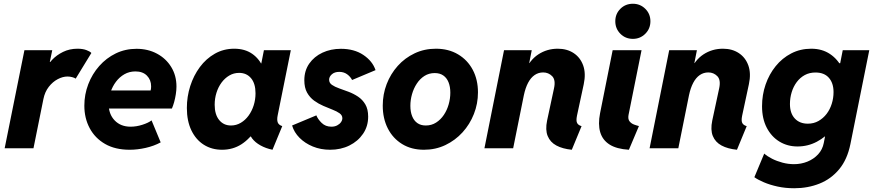

<svg xmlns="http://www.w3.org/2000/svg" viewBox="-20 -794 4683 1028"><path d="M4.9 0 110.8 -525.4H259.8L246.6 -461.9H258.8L225.6 -424.3Q235.4 -448.2 259 -473.6Q282.7 -499 317.6 -516.1Q352.5 -533.2 395 -533.2Q422.9 -533.2 442.4 -525.9Q461.9 -518.6 469.2 -510.3L385.3 -373Q378.4 -377.9 366 -381.1Q353.5 -384.3 341.3 -384.3Q315.9 -384.3 289.1 -370.1Q262.2 -356 241.2 -329.1Q220.2 -302.2 212.4 -263.7L159.2 0Z M674.3 7.8Q596.7 7.8 542.7 -23.2Q488.8 -54.2 460.2 -107.7Q431.6 -161.1 431.6 -228Q431.6 -288.1 452.6 -343Q473.6 -397.9 511.5 -440.7Q549.3 -483.4 600.1 -508.1Q650.9 -532.7 710.9 -532.7Q772 -532.7 820.3 -506.8Q868.7 -481 896.7 -435.3Q924.8 -389.6 924.8 -330.6Q924.8 -311.5 921.4 -289.6Q918 -267.6 912.4 -247.3Q906.7 -227.1 900.4 -212.9H540L558.6 -309.6H786.6Q788.1 -315.4 788.6 -321.3Q789.1 -327.1 789.1 -332Q789.1 -366.2 766.8 -388.9Q744.6 -411.6 705.1 -411.6Q672.4 -411.6 646 -396.5Q619.6 -381.3 600.8 -356.2Q582 -331.1 571.8 -300.3Q561.5 -269.5 561.5 -238.8Q561.5 -183.1 593.8 -149.4Q626 -115.7 679.2 -115.7Q710.4 -115.7 742.4 -126Q774.4 -136.2 791.5 -149.4L840.3 -31.7Q804.2 -12.2 760 -2.2Q715.8 7.8 674.3 7.8Z M1168.9 7.8Q1113.8 7.8 1071.3 -19Q1028.8 -45.9 1004.6 -96.2Q980.5 -146.5 980.5 -215.8Q980.5 -276.4 998.5 -333Q1016.6 -389.6 1050 -434.8Q1083.5 -480 1130.4 -506.6Q1177.2 -533.2 1233.9 -533.2Q1291 -533.2 1330.3 -505.9Q1369.6 -478.5 1389.2 -431.2L1301.8 -454.6H1441.4L1368.7 -401.9L1393.1 -525.4H1537.1L1466.8 -176.8Q1461.9 -153.3 1466.8 -139.2Q1471.7 -125 1491.2 -118.7L1439 7.8Q1403.3 0.5 1374.8 -15.4Q1346.2 -31.2 1329.6 -53.2Q1313 -75.2 1314.5 -100.6L1390.1 -63H1249L1352.1 -105.5Q1318.8 -51.3 1272.9 -21.7Q1227.1 7.8 1168.9 7.8ZM1216.8 -122.1Q1245.1 -122.1 1269.3 -136.5Q1293.5 -150.9 1311 -175Q1328.6 -199.2 1338.4 -230.2Q1348.1 -261.2 1348.1 -294.4Q1348.1 -346.7 1324.2 -375.2Q1300.3 -403.8 1260.3 -403.8Q1231.4 -403.8 1207.5 -389.6Q1183.6 -375.5 1166 -351.6Q1148.4 -327.6 1138.9 -297.1Q1129.4 -266.6 1129.4 -232.9Q1129.4 -181.2 1153.3 -151.6Q1177.2 -122.1 1216.8 -122.1Z M1747.6 7.8Q1697.3 7.8 1655 -9.5Q1612.8 -26.9 1583.7 -56.2Q1554.7 -85.4 1543.9 -122.1L1673.8 -176.3Q1681.6 -156.2 1702.1 -136Q1722.7 -115.7 1754.4 -115.7Q1772 -115.7 1785.2 -122.6Q1798.3 -129.4 1805.7 -139.9Q1813 -150.4 1813 -161.1Q1813 -176.8 1798.3 -187.3Q1783.7 -197.8 1760.5 -206.8Q1737.3 -215.8 1711.2 -227.1Q1685.1 -238.3 1661.9 -255.1Q1638.7 -272 1624 -298.3Q1609.4 -324.7 1609.4 -364.3Q1609.4 -415.5 1635.7 -453.4Q1662.1 -491.2 1706.5 -512Q1751 -532.7 1805.2 -532.7Q1876.5 -532.7 1925.5 -499.8Q1974.6 -466.8 1990.7 -418.5L1865.2 -365.7Q1856 -383.8 1838.4 -396.5Q1820.8 -409.2 1796.4 -409.2Q1771.5 -409.2 1756.8 -396.2Q1742.2 -383.3 1742.2 -367.2Q1742.2 -350.1 1757.3 -339.6Q1772.5 -329.1 1796.1 -320.8Q1819.8 -312.5 1846.4 -302.5Q1873 -292.5 1897 -276.6Q1920.9 -260.7 1936 -235.1Q1951.2 -209.5 1951.2 -169.4Q1951.2 -117.7 1923.8 -77.6Q1896.5 -37.6 1850.6 -14.9Q1804.7 7.8 1747.6 7.8Z M2250 7.8Q2182.6 7.8 2133.1 -22.7Q2083.5 -53.2 2056.4 -106.4Q2029.3 -159.7 2029.3 -228.5Q2029.3 -289.1 2050.3 -343.8Q2071.3 -398.4 2109.6 -441.2Q2147.9 -483.9 2200 -508.5Q2252 -533.2 2314 -533.2Q2381.8 -533.2 2432.6 -502.9Q2483.4 -472.7 2511.2 -420.2Q2539.1 -367.7 2539.1 -299.3Q2539.1 -238.8 2517.3 -183.6Q2495.6 -128.4 2456.5 -85.4Q2417.5 -42.5 2364.7 -17.3Q2312 7.8 2250 7.8ZM2259.8 -122.1Q2290.5 -122.1 2314.9 -137.7Q2339.4 -153.3 2356.4 -178.7Q2373.5 -204.1 2382.3 -235.4Q2391.1 -266.6 2391.1 -297.9Q2391.1 -329.6 2381.6 -353.3Q2372.1 -377 2353.5 -389.9Q2335 -402.8 2307.6 -402.8Q2276.9 -402.8 2252.7 -387.5Q2228.5 -372.1 2211.7 -346.4Q2194.8 -320.8 2186 -289.8Q2177.2 -258.8 2177.2 -227.5Q2177.2 -195.3 2186.8 -171.6Q2196.3 -147.9 2214.6 -135Q2232.9 -122.1 2259.8 -122.1Z M3041.5 7.8Q2992.2 2.9 2959 -14.9Q2925.8 -32.7 2912.4 -65.7Q2898.9 -98.6 2909.2 -148.4L2946.3 -321.3Q2956.1 -366.2 2936.3 -386.2Q2916.5 -406.2 2888.2 -406.2Q2862.8 -406.2 2842.3 -392.1Q2821.8 -377.9 2807.4 -350.6Q2793 -323.2 2784.7 -283.7L2727.5 0H2573.7L2678.7 -525.4H2827.1L2813.5 -456.5H2833L2788.1 -407.7Q2815.4 -472.2 2862.1 -502.7Q2908.7 -533.2 2966.3 -533.2Q3016.1 -533.2 3051.8 -509.5Q3087.4 -485.8 3102.5 -443.4Q3117.7 -400.9 3105.5 -343.3L3069.3 -174.8Q3063.5 -146.5 3070.3 -134.8Q3077.1 -123 3093.8 -118.7Z M3347.2 7.8Q3281.7 3.9 3243.9 -20Q3206.1 -43.9 3193.6 -86.4Q3181.2 -128.9 3192.9 -188L3260.3 -525.4H3415L3345.2 -178.2Q3341.3 -156.2 3350.8 -144.3Q3360.4 -132.3 3375.2 -127Q3390.1 -121.6 3400.9 -119.1ZM3368.7 -585.9Q3328.6 -585.9 3301.5 -613.3Q3274.4 -640.6 3274.4 -680.2Q3274.4 -719.7 3301.5 -746.8Q3328.6 -773.9 3368.7 -773.9Q3407.7 -773.9 3435.1 -746.8Q3462.4 -719.7 3462.4 -680.2Q3462.4 -640.6 3435.1 -613.3Q3407.7 -585.9 3368.7 -585.9Z M3925.8 7.8Q3876.5 2.9 3843.3 -14.9Q3810.1 -32.7 3796.6 -65.7Q3783.2 -98.6 3793.5 -148.4L3830.6 -321.3Q3840.3 -366.2 3820.6 -386.2Q3800.8 -406.2 3772.5 -406.2Q3747.1 -406.2 3726.6 -392.1Q3706.1 -377.9 3691.7 -350.6Q3677.2 -323.2 3668.9 -283.7L3611.8 0H3458L3563 -525.4H3711.4L3697.8 -456.5H3717.3L3672.4 -407.7Q3699.7 -472.2 3746.3 -502.7Q3793 -533.2 3850.6 -533.2Q3900.4 -533.2 3936 -509.5Q3971.7 -485.8 3986.8 -443.4Q4002 -400.9 3989.7 -343.3L3953.6 -174.8Q3947.8 -146.5 3954.6 -134.8Q3961.4 -123 3978 -118.7Z M4232.4 213.9Q4184.6 213.9 4143.3 204.8Q4102.1 195.8 4070.1 182.1Q4038.1 168.5 4019 154.8L4071.8 28.3Q4088.4 43 4113.8 55.9Q4139.2 68.8 4169.7 76.9Q4200.2 85 4231 85Q4269.5 85 4303.2 71.3Q4336.9 57.6 4360.4 32.2Q4383.8 6.8 4390.6 -28.3L4397.5 -64H4382.3L4412.1 -111.3L4472.2 -408.7L4445.3 -455.6H4478.5L4492.2 -525.4H4634.3L4533.2 -22.5Q4516.6 59.6 4473.4 111.8Q4430.2 164.1 4367.9 189Q4305.7 213.9 4232.4 213.9ZM4250 -9.8Q4196.3 -9.8 4153.3 -35.9Q4110.4 -62 4085.2 -110.4Q4060.1 -158.7 4060.1 -225.1Q4060.1 -286.1 4079.1 -341.3Q4098.1 -396.5 4133.1 -439.7Q4168 -482.9 4216.6 -508.1Q4265.1 -533.2 4323.7 -533.2Q4381.8 -533.2 4424.3 -504.6Q4466.8 -476.1 4490.2 -426.8Q4513.7 -377.4 4513.7 -315.4Q4513.7 -256.8 4493.4 -202.1Q4473.1 -147.5 4437.3 -104Q4401.4 -60.5 4353.5 -35.2Q4305.7 -9.8 4250 -9.8ZM4305.2 -131.8Q4336.9 -131.8 4362.3 -146.2Q4387.7 -160.6 4405.8 -184.3Q4423.8 -208 4433.3 -238.3Q4442.9 -268.6 4442.9 -300.8Q4442.9 -349.1 4418 -377.4Q4393.1 -405.8 4346.2 -405.8Q4314 -405.8 4288.8 -392.1Q4263.7 -378.4 4245.8 -354.5Q4228 -330.6 4218.8 -300.3Q4209.5 -270 4209.5 -237.3Q4209.5 -187.5 4235.4 -159.7Q4261.2 -131.8 4305.2 -131.8Z"/></svg>

Font: Reddit Sans ExtraBold
Style: Italic
Weight: 800
Italic angle: -11.25°
Designer: Stephen Hutchings
Version: Version 1.013